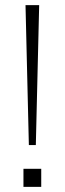

<svg xmlns="http://www.w3.org/2000/svg" viewBox="-20 -725 251 745"><path d="M92 -162 79 -705H132L119 -162ZM71 0V-70H140V0Z"/></svg>

Font: Nunito Sans 12pt ExtraLight 12pt ExtraLight
Style: Regular
Weight: 250
Version: Version 3.101;gftools[0.9.27]